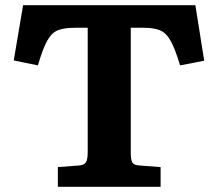

<svg xmlns="http://www.w3.org/2000/svg" viewBox="-20 -720 840 740"><path d="M203 0V-76L282 -82Q303 -83 310.5 -93.5Q318 -104 318 -133V-613H269Q229 -613 204.5 -604Q180 -595 162.5 -564Q145 -533 126 -468L33 -487L69 -700H733L767 -486L674 -468Q655 -532 637.5 -563Q620 -594 596 -603.5Q572 -613 534 -613H484V-131Q484 -103 490.5 -93Q497 -83 520 -82L599 -76V0Z"/></svg>

Font: Literata 7pt
Style: Bold
Weight: 700
Designer: Latin by Veronika Burian and Jose Scaglione. Greek by Irene Vlachou. Cyrillic by Vera Evstafieva.
Foundry: TypeTogether
Version: Version 3.002